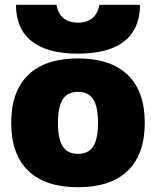

<svg xmlns="http://www.w3.org/2000/svg" viewBox="-20 -775 654 805"><path d="M27 -260Q27 -392 98.5 -461Q170 -530 307 -530Q444 -530 515.5 -461Q587 -392 587 -260Q587 -128 515.5 -59Q444 10 307 10Q170 10 98.5 -59Q27 -128 27 -260ZM307 -130Q351 -130 371 -161.5Q391 -193 391 -260Q391 -327 371 -358.5Q351 -390 307 -390Q263 -390 243 -358.5Q223 -327 223 -260Q223 -193 243 -161.5Q263 -130 307 -130ZM47 -755H217Q223 -718 246 -699Q269 -680 307 -680Q344 -680 367 -699Q390 -718 397 -755H567Q567 -654 501 -602Q435 -550 307 -550Q179 -550 113 -602Q47 -654 47 -755Z"/></svg>

Font: Enso Black
Style: Regular
Weight: 900
Designer: Coji Morishita
Foundry: UNDERFOREST DESIGN
Version: Version 1.000